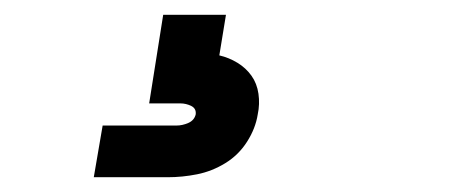

<svg xmlns="http://www.w3.org/2000/svg" viewBox="-20 -20 640 260"><path d="M107 220 119 150H219Q227 150 235 146.5Q243 143 245 135Q246 127 239 123.5Q232 120 224 120H182L201 0H286L277 55Q290 58 301.5 65Q313 72 320.5 82.5Q328 93 330 107Q332 121 329 135Q326 154 314.5 172Q303 190 285 201Q267 212 247 216Q227 220 207 220Z"/></svg>

Font: Iosevka Slab XBdExObl
Style: Regular
Weight: 800
Width: 7
Italic angle: -9°
Monospace: yes
Designer: Belleve Invis
Foundry: Belleve Invis
Version: Version 11.1.0; ttfautohint (v1.8.3)